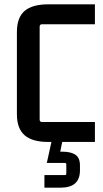

<svg xmlns="http://www.w3.org/2000/svg" viewBox="-20 -655 476 886"><path d="M418 -92V0H202Q129 0 93.5 -31Q58 -62 58 -128V-507Q58 -574 93.5 -604.5Q129 -635 202 -635H418V-543H174Q163 -543 163 -532V-103Q163 -92 174 -92ZM286 146V104Q286 97 279 97H196L220 -12L268 -5L258 45H269Q307 45 328 59Q349 73 349 109V131Q349 211 260 211H185V153H279Q286 153 286 146Z"/></svg>

Font: Gemunu Libre ExtraLight SemiBold
Style: Regular
Weight: 600
Version: Version 1.100